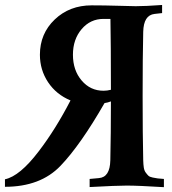

<svg xmlns="http://www.w3.org/2000/svg" viewBox="-20 -754 694 775"><path d="M641.6 -31.7V1.5Q538.1 -4.9 491.7 -4.9Q451.7 -4.9 341.8 1V-31.7L379.9 -35.2H379.4Q423.8 -38.6 425.3 -106.9Q427.7 -210.4 427.7 -344.7Q415 -339.8 401.9 -337.9Q304.7 -168.5 224.1 -84.5Q143.1 0 0 0V-30.3Q60.1 -43 136.2 -143.1Q204.6 -232.4 264.6 -348.6Q207 -372.6 174.1 -422.1Q141.1 -471.7 141.1 -533.2Q141.1 -618.2 200.9 -675.3Q260.7 -732.4 350.1 -732.4Q401.4 -732.4 457.5 -730.7Q513.7 -729 527.8 -729Q567.9 -729 634.3 -733.9V-701.2L604 -697.8Q559.6 -692.9 558.1 -625.5Q555.7 -522 555.7 -366.2Q555.7 -210.4 558.1 -106.9Q558.6 -89.4 560.5 -77.1Q562.5 -64.9 568.6 -56.9Q574.7 -48.8 579.3 -44.4Q584 -40 596.4 -37.4Q608.9 -34.7 616.2 -33.9Q623.5 -33.2 641.6 -31.7ZM397.9 -387.7Q412.1 -387.7 427.7 -391.6Q427.7 -576.7 425.8 -677.7H397.9Q344.7 -677.7 309.6 -636.5Q274.4 -595.2 274.4 -533.2Q274.4 -470.2 309.6 -429Q344.7 -387.7 397.9 -387.7Z"/></svg>

Font: Flanker
Style: Bold
Weight: 700
Designer: Flanker
Foundry: Flanker
Version: Version 2.021